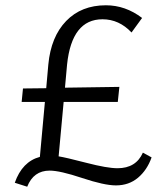

<svg xmlns="http://www.w3.org/2000/svg" viewBox="-20 -685 628 727"><path d="M521 -107 554 -89Q537 -41 502.5 -12Q468 17 419 17Q375 17 291 -11Q207 -39 168 -39Q107 -39 83 22L36 7Q64 -73 131 -91L150 -299H62L67 -350L155 -351L163 -441Q173 -546 230.5 -605.5Q288 -665 381 -665Q455 -665 518 -617L478 -562Q431 -612 368 -612Q252 -612 234 -441L226 -353L432 -356L426 -299H221L202 -93Q228 -89 307 -68.5Q386 -48 425 -48Q495 -48 521 -107Z"/></svg>

Font: EauTestSC
Style: Regular
Weight: 400
Designer: Christian Thalmann (Catharsis Fonts)
Version: Version 0.001;PS 000.001;hotconv 1.0.88;makeotf.lib2.5.64775